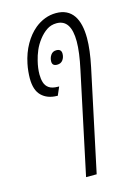

<svg xmlns="http://www.w3.org/2000/svg" viewBox="-131 -708 713 1016"><g transform="rotate(-15 226.0 -200.0)"><path d="M210 240.2 328.1 -315.9Q348.1 -407.7 348.1 -466.8Q348.1 -586.9 269.5 -586.9Q238.8 -586.9 215.1 -570.8Q191.4 -554.7 171.9 -529.3Q151.9 -503.4 140.1 -475.8Q128.4 -448.2 122.1 -421.4Q112.3 -382.3 112.3 -348.1Q112.3 -323.7 118.4 -304Q124.5 -284.2 141.1 -272.5Q157.7 -260.7 189.5 -260.3H196.8L176.8 -214.4L171.9 -214.8Q120.1 -215.8 88.9 -246.1Q57.6 -276.4 57.6 -341.3Q57.6 -357.9 59.6 -378.7Q61.5 -399.4 65.9 -420.4Q77.6 -477.1 103.3 -522.2Q128.9 -567.4 164.6 -596.7Q189.9 -617.2 219.2 -628.4Q248.5 -639.6 280.3 -639.6Q344.2 -639.6 376 -593.3Q405.3 -549.8 405.3 -469.2Q405.3 -405.3 386.2 -314.5L268.1 240.2ZM216.8 -374Q189.9 -374 189.9 -398.4Q189.9 -418 200.7 -433.6Q211.4 -449.2 231.4 -449.2Q258.8 -449.2 258.8 -423.3Q258.8 -403.3 248 -388.7Q237.3 -374 216.8 -374Z"/></g></svg>

Font: Open Sans Condensed Light
Style: Italic
Weight: 300
Width: 3
Italic angle: -12°
Designer: Monotype Design Team
Foundry: Monotype Imaging Inc.
Version: Version 3.000; ttfautohint (v1.8.4)